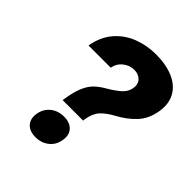

<svg xmlns="http://www.w3.org/2000/svg" viewBox="-207 -862 998 998"><g transform="rotate(45 291.5 -363.0)"><path d="M184.6 -225.6 186.5 -240.2Q196.3 -300.3 212.2 -335.7Q228 -371.1 251 -392.1Q273.9 -413.1 305.2 -430.7Q342.3 -452.6 368.4 -475.3Q394.5 -498 399.9 -530.3Q405.3 -562 386.5 -581.3Q367.7 -600.6 336.4 -600.6Q304.7 -600.6 276.9 -579.6Q249 -558.6 241.7 -521.5H78.6Q91.8 -596.2 133.1 -643.8Q174.3 -691.4 233.6 -714.4Q293 -737.3 359.9 -737.3Q433.1 -737.3 486.6 -714.6Q540 -691.9 565.4 -647.5Q590.8 -603 580.1 -539.1Q569.3 -475.1 531.2 -433.8Q493.2 -392.6 437 -362.3Q393.1 -338.4 368.9 -312.7Q344.7 -287.1 336.9 -240.2L335 -225.6ZM220.2 10.7Q176.8 10.7 154.5 -13.9Q132.3 -38.6 139.2 -80.1Q146 -121.1 176.5 -145.8Q207 -170.4 250.5 -170.4Q293.9 -170.4 316.4 -145.8Q338.9 -121.1 331.5 -80.1Q325.2 -38.6 294.4 -13.9Q263.7 10.7 220.2 10.7Z"/></g></svg>

Font: Inter Extra Bold
Style: Italic
Weight: 800
Italic angle: -9.39999°
Designer: Rasmus Andersson
Foundry: rsms
Version: Version 4.000;git-3c8e0fc